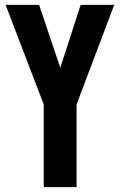

<svg xmlns="http://www.w3.org/2000/svg" viewBox="-20 -770 493 790"><path d="M312 -750H450L295 -340V0H160V-340L3 -750H141L228 -491Z"/></svg>

Font: Mohave Bold
Style: Regular
Weight: 700
Designer: Gumpita Rahayu
Foundry: Tokotype
Version: Version 2.002;PS 002.002;hotconv 1.0.88;makeotf.lib2.5.64775